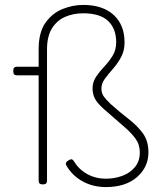

<svg xmlns="http://www.w3.org/2000/svg" viewBox="-20 -749 666 780"><path d="M410 11Q358 11 316 -12Q274 -35 250 -76Q243 -88 256 -96L261 -99Q273 -107 281 -93Q301 -60 335 -41.5Q369 -23 410 -23Q445 -23 476.5 -34.5Q508 -46 528 -70Q548 -94 548 -130Q548 -162 530 -186.5Q512 -211 479.5 -238.5Q447 -266 403 -305Q374 -331 365 -349.5Q356 -368 356 -390Q356 -416 370.5 -437.5Q385 -459 404 -479Q423 -499 437.5 -522.5Q452 -546 452 -577Q452 -633 419 -664Q386 -695 318 -695Q278 -695 244.5 -680.5Q211 -666 191 -633.5Q171 -601 171 -548V-15Q171 0 156 0H152Q137 0 137 -15V-443H49Q34 -443 34 -458V-463Q34 -478 49 -478H137V-548Q137 -618 165 -657Q193 -696 234.5 -712.5Q276 -729 318 -729Q397 -729 441.5 -688.5Q486 -648 486 -577Q486 -543 472 -517Q458 -491 439 -469.5Q420 -448 406 -429Q392 -410 392 -390Q392 -371 401 -358Q410 -345 430 -326Q467 -293 502 -266Q537 -239 560 -208Q583 -177 583 -130Q583 -70 536.5 -29.5Q490 11 410 11Z"/></svg>

Font: Zen Maru Gothic Light
Style: Regular
Weight: 300
Designer: Yoshimichi Ohira
Foundry: Positype
Version: Version 1.001